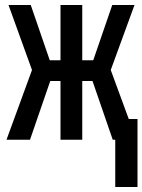

<svg xmlns="http://www.w3.org/2000/svg" viewBox="-20 -559 570 768"><path d="M6 0H100L181 -235H222V0H309V-235H350L431 0H441V189H530V-83H495L423 -279L518 -539H429L353 -318H309V-539H222V-318H179L103 -539H14L108 -279Z"/></svg>

Font: Noto Sans Mono Condensed Medium
Style: Regular
Weight: 500
Width: 3
Designer: Monotype Design Team
Foundry: Monotype Imaging Inc.
Version: Version 2.014